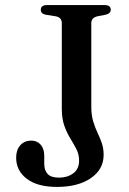

<svg xmlns="http://www.w3.org/2000/svg" viewBox="-20 -720 508 755"><path d="M387.5 -111Q387.5 -54 337.2 -19.5Q287 15 204.5 15Q127 15 85.2 -17Q43.5 -49 43.5 -100Q43.5 -130 59.5 -148.5Q75.5 -167 103.5 -167Q126 -167 140 -151Q154 -135 154 -107V-76Q154 -50.5 167.2 -36Q180.5 -21.5 212.5 -21.5Q245.5 -21.5 268.2 -38.5Q291 -55.5 291 -88.5Q291 -112.5 280.8 -132.8Q270.5 -153 257 -174.8Q243.5 -196.5 233.2 -224.8Q223 -253 223 -293V-629.5Q223 -640.5 216.8 -647.2Q210.5 -654 198.5 -656L160.5 -662Q150 -664 145.2 -668.8Q140.5 -673.5 140.5 -682Q140.5 -690.5 146.2 -695.2Q152 -700 164.5 -700H391.5Q404 -700 409.8 -695.2Q415.5 -690.5 415.5 -682Q415.5 -667.5 397 -662.5L363.5 -656Q352 -653.5 345.5 -646.8Q339 -640 339 -629.5V-301Q339 -267 346.5 -242.5Q354 -218 363.5 -198Q373 -178 380.2 -157.5Q387.5 -137 387.5 -111Z"/></svg>

Font: Fraunces 16pt
Style: Regular
Weight: 400
Version: Version 1.000;[b76b70a41]